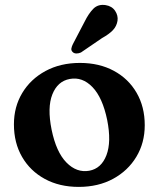

<svg xmlns="http://www.w3.org/2000/svg" viewBox="-20 -739 638 772"><path d="M301.5 -486Q379 -486 437.8 -454.2Q496.5 -422.5 529.2 -366Q562 -309.5 562 -235.5Q562 -164.5 528.2 -108.5Q494.5 -52.5 434.8 -20Q375 12.5 296.5 12.5Q219 12.5 160.2 -19.5Q101.5 -51.5 68.8 -108Q36 -164.5 36 -239Q36 -309.5 69.5 -365.2Q103 -421 163 -453.5Q223 -486 301.5 -486ZM339 -52.5Q387.5 -61.5 408 -115Q428.5 -168.5 411 -256.5Q392.5 -346.5 351.8 -388.8Q311 -431 260.5 -421.5Q211.5 -412.5 190.5 -359.5Q169.5 -306.5 187.5 -217.5Q206 -127.5 247.2 -85.5Q288.5 -43.5 339 -52.5ZM320 -651.5Q336.5 -685 355.5 -704Q374.5 -723 404.5 -718.5Q430 -714.5 442.8 -695.5Q455.5 -676.5 452.5 -655.5Q449 -633.5 433.8 -617.5Q418.5 -601.5 390.5 -586L305.5 -528Q297 -524 287.5 -524Q278 -524 272.5 -529.5Q265.5 -536 267 -544.2Q268.5 -552.5 273 -561.5Z"/></svg>

Font: Fraunces 9pt Soft SemiBold
Style: Regular
Weight: 600
Version: Version 1.000;[b76b70a41]